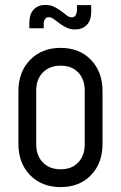

<svg xmlns="http://www.w3.org/2000/svg" viewBox="-20 -750 494 782"><path d="M227 12Q150.5 12 102.8 -36.5Q55 -85 55 -164.5V-379Q55 -457.5 102.8 -506.2Q150.5 -555 227 -555Q303.5 -555 350.5 -506.2Q397.5 -457.5 397.5 -379V-164.5Q397.5 -85 350.5 -36.5Q303.5 12 227 12ZM227 -60.5Q272.5 -60.5 298.8 -88.5Q325 -116.5 325 -162V-381.5Q325 -427 298.8 -454.8Q272.5 -482.5 227 -482.5Q181.5 -482.5 154.5 -454.8Q127.5 -427 127.5 -381.5V-162Q127.5 -116.5 154.5 -88.5Q181.5 -60.5 227 -60.5ZM286 -630Q266 -630 251 -637.5Q236 -645 225 -653Q211 -663.5 199.8 -671.8Q188.5 -680 178.5 -680Q168 -680 163 -671.8Q158 -663.5 158 -652V-635H99.5V-655.5Q99.5 -693.5 117.8 -711.8Q136 -730 164.5 -730Q185 -730 201.5 -721.8Q218 -713.5 229 -705Q241.5 -695.5 251.5 -687.5Q261.5 -679.5 272.5 -679.5Q284 -679.5 288.8 -689Q293.5 -698.5 293.5 -709V-729H351.5V-704Q351.5 -666 333 -648Q314.5 -630 286 -630Z"/></svg>

Font: Mohave
Style: Regular
Weight: 400
Designer: Gumpita Rahayu
Foundry: Tokotype
Version: Version 2.003; ttfautohint (v1.8.3)